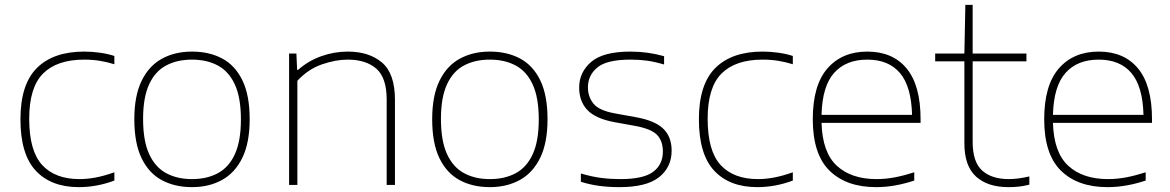

<svg xmlns="http://www.w3.org/2000/svg" viewBox="-20 -760 4807 789"><path d="M304 9Q190 9 127 -58.5Q64 -126 64 -270Q64 -413.5 131.8 -480.8Q199.5 -548 326 -548Q357.5 -548 390 -543.5Q422.5 -539 450 -530V-496Q421 -505 390.8 -510Q360.5 -515 326 -515Q214.5 -515 157.2 -458Q100 -401 100 -272Q100 -140 153.2 -82Q206.5 -24 307 -24Q338 -24 373 -30.5Q408 -37 450 -52V-18Q378 9 304 9Z M769 9Q698 9 644.8 -19.8Q591.5 -48.5 561.8 -110Q532 -171.5 532 -270Q532 -366.5 562 -428Q592 -489.5 645.5 -518.8Q699 -548 769 -548Q840 -548 893.2 -519.5Q946.5 -491 976.2 -429.8Q1006 -368.5 1006 -270Q1006 -173.5 976 -111.8Q946 -50 892.5 -20.5Q839 9 769 9ZM769 -24Q830 -24 875.2 -48.2Q920.5 -72.5 945.2 -126.5Q970 -180.5 970 -269Q970 -358.5 945.2 -412.5Q920.5 -466.5 875.2 -490.8Q830 -515 769 -515Q708 -515 662.8 -491Q617.5 -467 592.8 -413.2Q568 -359.5 568 -271Q568 -181.5 592.8 -127.2Q617.5 -73 662.8 -48.5Q708 -24 769 -24Z M1168 0V-540H1198L1201 -473H1205Q1247 -510 1300 -529Q1353 -548 1409 -548Q1497 -548 1550 -502.8Q1603 -457.5 1603 -350V0H1569V-351Q1569 -441 1526.2 -478Q1483.5 -515 1409 -515Q1359.5 -515 1303 -495.5Q1246.5 -476 1202 -428V0Z M1993 9Q1922 9 1868.8 -19.8Q1815.5 -48.5 1785.8 -110Q1756 -171.5 1756 -270Q1756 -366.5 1786 -428Q1816 -489.5 1869.5 -518.8Q1923 -548 1993 -548Q2064 -548 2117.2 -519.5Q2170.5 -491 2200.2 -429.8Q2230 -368.5 2230 -270Q2230 -173.5 2200 -111.8Q2170 -50 2116.5 -20.5Q2063 9 1993 9ZM1993 -24Q2054 -24 2099.2 -48.2Q2144.5 -72.5 2169.2 -126.5Q2194 -180.5 2194 -269Q2194 -358.5 2169.2 -412.5Q2144.5 -466.5 2099.2 -490.8Q2054 -515 1993 -515Q1932 -515 1886.8 -491Q1841.5 -467 1816.8 -413.2Q1792 -359.5 1792 -271Q1792 -181.5 1816.8 -127.2Q1841.5 -73 1886.8 -48.5Q1932 -24 1993 -24Z M2526 9Q2482 9 2443.8 4Q2405.5 -1 2367 -13V-47Q2413.5 -33.5 2451 -28.8Q2488.5 -24 2529 -24Q2624.5 -24 2664.2 -54Q2704 -84 2704 -137Q2704 -181.5 2679.5 -206.2Q2655 -231 2588 -243L2505 -258Q2427 -272.5 2393.5 -308.2Q2360 -344 2360 -400Q2360 -463 2409.2 -505.5Q2458.5 -548 2571 -548Q2642 -548 2709 -529V-495Q2669.5 -506.5 2638 -510.8Q2606.5 -515 2571 -515Q2473.5 -515 2434.8 -482.8Q2396 -450.5 2396 -401Q2396 -363 2418.5 -334.5Q2441 -306 2507 -294L2590 -279Q2670.5 -265 2705.2 -231.5Q2740 -198 2740 -141Q2740 -73 2688.5 -32Q2637 9 2526 9Z M3092 9Q2978 9 2915 -58.5Q2852 -126 2852 -270Q2852 -413.5 2919.8 -480.8Q2987.5 -548 3114 -548Q3145.5 -548 3178 -543.5Q3210.5 -539 3238 -530V-496Q3209 -505 3178.8 -510Q3148.5 -515 3114 -515Q3002.5 -515 2945.2 -458Q2888 -401 2888 -272Q2888 -140 2941.2 -82Q2994.5 -24 3095 -24Q3126 -24 3161 -30.5Q3196 -37 3238 -52V-18Q3166 9 3092 9Z M3580 9Q3458 9 3389 -58.5Q3320 -126 3320 -270Q3320 -409.5 3380.2 -478.8Q3440.5 -548 3544 -548Q3648.5 -548 3705.8 -478.5Q3763 -409 3763 -270V-255H3356Q3359.5 -133 3419.2 -78.5Q3479 -24 3582 -24Q3619 -24 3657 -31.2Q3695 -38.5 3737 -52V-18Q3696 -4.5 3657.5 2.2Q3619 9 3580 9ZM3544 -515Q3456.5 -515 3407.8 -460.5Q3359 -406 3356 -288H3728Q3725 -405 3678.2 -460Q3631.5 -515 3544 -515Z M4124 9Q4038.5 9 3990.8 -34.5Q3943 -78 3943 -171V-508H3823V-540H3943L3947 -740H3977V-540H4198V-508H3977V-177Q3977 -94.5 4016 -59.2Q4055 -24 4126 -24Q4162 -24 4210 -35V-1Q4184.5 5 4165.5 7Q4146.5 9 4124 9Z M4531 9Q4409 9 4340 -58.5Q4271 -126 4271 -270Q4271 -409.5 4331.2 -478.8Q4391.5 -548 4495 -548Q4599.5 -548 4656.8 -478.5Q4714 -409 4714 -270V-255H4307Q4310.5 -133 4370.2 -78.5Q4430 -24 4533 -24Q4570 -24 4608 -31.2Q4646 -38.5 4688 -52V-18Q4647 -4.5 4608.5 2.2Q4570 9 4531 9ZM4495 -515Q4407.5 -515 4358.8 -460.5Q4310 -406 4307 -288H4679Q4676 -405 4629.2 -460Q4582.5 -515 4495 -515Z"/></svg>

Font: Encode Sans Expanded Expanded Thin
Style: Regular
Weight: 100
Width: 7
Designer: Multiple Designers
Foundry: Impallari Type
Version: Version 3.000; ttfautohint (v1.8.3) -l 8 -r 50 -G 200 -x 14 